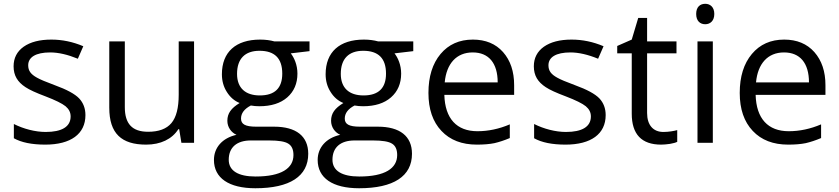

<svg xmlns="http://www.w3.org/2000/svg" viewBox="-20 -754 4432 1014"><path d="M431.2 -146C431.2 -181.6 419.9 -210.9 397.9 -234.4C375.5 -257.8 332.5 -281.2 269 -304.2C222.7 -321.3 191.4 -334.5 175.3 -343.8C142.6 -361.8 128.9 -380.4 128.9 -409.2C128.9 -451.7 168.5 -477.1 245.1 -477.1C288.6 -477.1 337.4 -465.8 391.1 -443.8L419.9 -509.8C364.7 -533.2 308.6 -544.9 251 -544.9C189 -544.9 140.6 -532.2 105 -507.3C69.3 -481.9 51.8 -447.3 51.8 -403.8C51.8 -379.4 57.1 -358.4 67.4 -340.8C77.6 -323.2 93.3 -307.6 114.3 -293.9C135.3 -279.8 170.4 -263.7 220.2 -245.1C272.5 -225.1 308.1 -207.5 326.2 -192.9C344.2 -177.7 353 -160.2 353 -139.2C353 -84 305.7 -57.1 221.2 -57.1C166.5 -57.1 104.5 -73.2 53.2 -99.1V-23.9C92.8 -1.5 148.4 9.8 219.2 9.8C353.5 9.8 431.2 -46.4 431.2 -146Z M557.1 -535.2V-185.1C557.1 -48.8 621.6 9.8 752 9.8C827.6 9.8 888.7 -19 921.9 -71.8H926.3L938 0H1004.9V-535.2H923.8V-253.9C923.8 -184.6 911.1 -134.8 885.3 -104C859.4 -73.2 818.4 -58.1 762.2 -58.1C677.7 -58.1 639.2 -100.6 639.2 -188V-535.2Z M1429.7 -535.2C1407.2 -541.5 1381.8 -544.9 1354 -544.9C1225.1 -544.9 1151.9 -479 1151.9 -361.8C1151.9 -326.7 1160.6 -295.4 1178.2 -268.1C1195.3 -240.7 1217.8 -221.2 1245.6 -210C1200.7 -182.6 1180.7 -155.3 1180.7 -116.2C1180.7 -81.5 1201.7 -54.2 1229 -42C1153.3 -24.9 1109.9 25.9 1109.9 90.8C1109.9 186 1188.5 240.2 1328.6 240.2C1510.7 240.2 1607.9 176.8 1607.9 58.1C1607.9 -35.2 1543.5 -85 1427.7 -85H1333C1274.4 -85 1252.9 -98.6 1252.9 -127.9C1252.9 -155.8 1270 -178.7 1304.7 -196.8C1318.8 -194.3 1333.5 -192.9 1349.6 -192.9C1412.1 -192.9 1461.4 -208.5 1497.1 -239.7C1532.7 -271 1550.8 -313 1550.8 -365.2C1550.8 -411.6 1533.7 -449.2 1515.6 -472.2L1614.7 -483.9V-535.2ZM1188 89.8C1188 23.9 1231 -12.2 1304.7 -12.2H1401.9C1451.2 -12.2 1484.9 -6.8 1502.9 4.9C1521 16.1 1529.8 36.1 1529.8 64.9C1529.8 134.8 1465.8 178.2 1329.6 178.2C1238.3 178.2 1188 147.9 1188 89.8ZM1231.9 -363.8C1231.9 -444.3 1274.4 -485.8 1350.6 -485.8C1430.7 -485.8 1470.7 -445.8 1470.7 -365.2C1470.7 -288.6 1431.2 -250 1352.1 -250C1276.4 -250 1231.9 -289.1 1231.9 -363.8Z M1977.5 -535.2C1955.1 -541.5 1929.7 -544.9 1901.9 -544.9C1772.9 -544.9 1699.7 -479 1699.7 -361.8C1699.7 -326.7 1708.5 -295.4 1726.1 -268.1C1743.2 -240.7 1765.6 -221.2 1793.5 -210C1748.5 -182.6 1728.5 -155.3 1728.5 -116.2C1728.5 -81.5 1749.5 -54.2 1776.9 -42C1701.2 -24.9 1657.7 25.9 1657.7 90.8C1657.7 186 1736.3 240.2 1876.5 240.2C2058.6 240.2 2155.8 176.8 2155.8 58.1C2155.8 -35.2 2091.3 -85 1975.6 -85H1880.9C1822.3 -85 1800.8 -98.6 1800.8 -127.9C1800.8 -155.8 1817.9 -178.7 1852.5 -196.8C1866.7 -194.3 1881.3 -192.9 1897.5 -192.9C1960 -192.9 2009.3 -208.5 2044.9 -239.7C2080.6 -271 2098.6 -313 2098.6 -365.2C2098.6 -411.6 2081.5 -449.2 2063.5 -472.2L2162.6 -483.9V-535.2ZM1735.8 89.8C1735.8 23.9 1778.8 -12.2 1852.5 -12.2H1949.7C1999 -12.2 2032.7 -6.8 2050.8 4.9C2068.8 16.1 2077.6 36.1 2077.6 64.9C2077.6 134.8 2013.7 178.2 1877.4 178.2C1786.1 178.2 1735.8 147.9 1735.8 89.8ZM1779.8 -363.8C1779.8 -444.3 1822.3 -485.8 1898.4 -485.8C1978.5 -485.8 2018.6 -445.8 2018.6 -365.2C2018.6 -288.6 1979 -250 1899.9 -250C1824.2 -250 1779.8 -289.1 1779.8 -363.8Z M2498.5 9.8C2534.7 9.8 2565.4 7.3 2591.3 2C2616.7 -3.9 2643.6 -12.7 2672.4 -24.9V-97.2C2616.2 -73.2 2559.1 -61 2501.5 -61C2392.1 -61 2330.1 -127.4 2326.7 -252.9H2695.3V-304.2C2695.3 -376.5 2675.8 -434.6 2636.7 -479C2597.7 -522.9 2544.4 -544.9 2477.5 -544.9C2405.8 -544.9 2349.1 -519.5 2306.6 -468.8C2264.2 -418 2242.7 -349.6 2242.7 -263.2C2242.7 -177.7 2265.6 -110.8 2311.5 -62.5C2356.9 -14.2 2419.4 9.8 2498.5 9.8ZM2476.6 -477.1C2561 -477.1 2608.4 -420.9 2608.4 -318.8H2328.6C2337.9 -418 2390.6 -477.1 2476.6 -477.1Z M3178.7 -146C3178.7 -181.6 3167.5 -210.9 3145.5 -234.4C3123 -257.8 3080.1 -281.2 3016.6 -304.2C2970.2 -321.3 2939 -334.5 2922.9 -343.8C2890.1 -361.8 2876.5 -380.4 2876.5 -409.2C2876.5 -451.7 2916 -477.1 2992.7 -477.1C3036.1 -477.1 3085 -465.8 3138.7 -443.8L3167.5 -509.8C3112.3 -533.2 3056.2 -544.9 2998.5 -544.9C2936.5 -544.9 2888.2 -532.2 2852.5 -507.3C2816.9 -481.9 2799.3 -447.3 2799.3 -403.8C2799.3 -379.4 2804.7 -358.4 2814.9 -340.8C2825.2 -323.2 2840.8 -307.6 2861.8 -293.9C2882.8 -279.8 2918 -263.7 2967.8 -245.1C3020 -225.1 3055.7 -207.5 3073.7 -192.9C3091.8 -177.7 3100.6 -160.2 3100.6 -139.2C3100.6 -84 3053.2 -57.1 2968.8 -57.1C2914.1 -57.1 2852.1 -73.2 2800.8 -99.1V-23.9C2840.3 -1.5 2896 9.8 2966.8 9.8C3101.1 9.8 3178.7 -46.4 3178.7 -146Z M3483.4 -57.1C3430.2 -57.1 3397.5 -92.8 3397.5 -157.2V-472.2H3552.7V-535.2H3397.5V-659.2H3350.6L3316.4 -544.9L3239.7 -511.2V-472.2H3316.4V-153.8C3316.4 -44.9 3368.2 9.8 3471.7 9.8C3485.4 9.8 3501 8.3 3518.1 5.9C3535.2 2.9 3547.9 -0.5 3556.6 -4.9V-66.9C3541 -62.5 3512.2 -57.1 3483.4 -57.1Z M3744.6 -535.2H3663.6V0H3744.6ZM3656.7 -680.2C3656.7 -643.6 3677.2 -626 3704.6 -626C3730.5 -626 3752.4 -643.6 3752.4 -680.2C3752.4 -716.8 3730.5 -733.9 3704.6 -733.9C3677.2 -733.9 3656.7 -717.3 3656.7 -680.2Z M4142.6 9.8C4178.7 9.8 4209.5 7.3 4235.4 2C4260.7 -3.9 4287.6 -12.7 4316.4 -24.9V-97.2C4260.3 -73.2 4203.1 -61 4145.5 -61C4036.1 -61 3974.1 -127.4 3970.7 -252.9H4339.4V-304.2C4339.4 -376.5 4319.8 -434.6 4280.8 -479C4241.7 -522.9 4188.5 -544.9 4121.6 -544.9C4049.8 -544.9 3993.2 -519.5 3950.7 -468.8C3908.2 -418 3886.7 -349.6 3886.7 -263.2C3886.7 -177.7 3909.7 -110.8 3955.6 -62.5C4001 -14.2 4063.5 9.8 4142.6 9.8ZM4120.6 -477.1C4205.1 -477.1 4252.4 -420.9 4252.4 -318.8H3972.7C3981.9 -418 4034.7 -477.1 4120.6 -477.1Z"/></svg>

Font: Sahel
Style: Regular
Weight: 400
Foundry: Saber Rastikerdar (saber.rastikerdar@gmail.com)
Version: Version 3.4.0